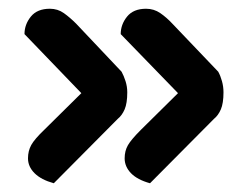

<svg xmlns="http://www.w3.org/2000/svg" viewBox="-20 -449 563 439"><path d="M256 -371Q256 -393 270.5 -411Q285 -429 314 -429Q332 -429 346.5 -419Q361 -409 374 -395L479 -285Q484 -276 487.5 -263.5Q491 -251 491 -238Q491 -213 485 -199Q479 -185 469 -177L323 -30Q294 -38 279.5 -53Q265 -68 265 -87Q265 -104 272.5 -117Q280 -130 302 -152L387 -236ZM36 -371Q36 -393 50.5 -411Q65 -429 94 -429Q112 -429 126 -419Q140 -409 154 -395L258 -285Q263 -276 267 -263.5Q271 -251 271 -238Q271 -213 265 -199Q259 -185 249 -177L103 -30Q74 -38 59 -53Q44 -68 44 -87Q44 -104 51.5 -117.5Q59 -131 81 -152L166 -236Z"/></svg>

Font: Baloo Da 2 SemiBold
Style: Regular
Weight: 600
Designer: Noopur Datye, Sulekha Rajkumar and Ek Type
Foundry: Ek Type
Version: Version 1.640;hotconv 1.0.111;makeotfexe 2.5.65597; ttfautoh